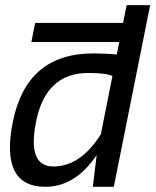

<svg xmlns="http://www.w3.org/2000/svg" viewBox="-20 -718 600 738"><path d="M412.1 -425.8Q387.7 -437.5 319.3 -437.5Q155.8 -437.5 118.7 -250.5Q84 -78.1 185.1 -78.1Q289.6 -78.1 367.7 -202.1ZM453.1 -629.9 466.8 -698.2H557.1L417.5 0H336.9L351.6 -122.1Q269.5 0 154.3 0Q-20.5 0 29.3 -249.5Q82 -512.7 338.4 -512.7Q386.7 -512.7 428.7 -508.3L438.5 -556.6H100.6L115.2 -629.9Z"/></svg>

Font: Sansation
Style: Italic
Weight: 400
Designer: Bernd Montag
Version: Version 1.301